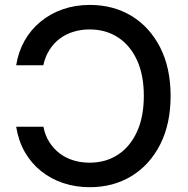

<svg xmlns="http://www.w3.org/2000/svg" viewBox="-20 -758 770 788"><path d="M348.6 -737.8Q445.3 -737.8 520 -692.4Q594.7 -647 637.5 -563Q680.2 -479 680.2 -364.3Q680.2 -249.5 637.5 -165.3Q594.7 -81.1 519.8 -35.4Q444.8 10.3 348.6 10.3Q290.5 10.3 239.7 -6.6Q189 -23.4 148.7 -55.7Q108.4 -87.9 82 -133.8Q55.7 -179.7 46.4 -237.8H158.2Q165 -202.6 182.4 -175Q199.7 -147.5 224.9 -128.4Q250 -109.4 281.2 -99.9Q312.5 -90.3 347.7 -90.3Q413.6 -90.3 463.6 -122.8Q513.7 -155.3 542 -216.8Q570.3 -278.3 570.3 -364.3Q570.3 -450.7 542 -511.7Q513.7 -572.8 463.6 -605Q413.6 -637.2 347.7 -637.2Q313 -637.2 281.7 -627.7Q250.5 -618.2 225.3 -599.4Q200.2 -580.6 182.9 -553Q165.5 -525.4 157.7 -490.2H46.4Q55.2 -545.4 80.8 -590.8Q106.4 -636.2 146.5 -669.2Q186.5 -702.1 237.8 -720Q289.1 -737.8 348.6 -737.8Z"/></svg>

Font: Inter 20pt Medium
Style: Regular
Weight: 500
Version: Version 4.001;git-66647c0bb